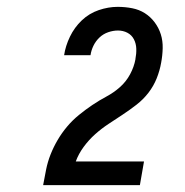

<svg xmlns="http://www.w3.org/2000/svg" viewBox="-20 -863 540 560"><path d="M106 -323V-324Q110 -346 114.5 -368.5Q119 -391 127.5 -412.5Q136 -434 148 -454.5Q160 -475 175.5 -493.5Q191 -512 210 -527.5Q229 -543 249 -556.5Q269 -570 290.5 -581.5Q312 -593 330 -609Q348 -625 359.5 -646.5Q371 -668 375 -690V-691Q378 -706 377.5 -721Q377 -736 370.5 -748.5Q364 -761 351.5 -767.5Q339 -774 324 -774Q310 -774 295.5 -769Q281 -764 270 -753.5Q259 -743 252.5 -729.5Q246 -716 244 -702H167Q171 -729 184 -756Q197 -783 218.5 -803.5Q240 -824 268 -833.5Q296 -843 323 -843Q345 -843 365.5 -839Q386 -835 402.5 -824.5Q419 -814 431 -798Q443 -782 449 -763Q455 -744 454.5 -722.5Q454 -701 450 -680Q446 -657 437 -634.5Q428 -612 413 -592.5Q398 -573 378 -557.5Q358 -542 337.5 -528.5Q317 -515 296.5 -501.5Q276 -488 257.5 -471.5Q239 -455 224 -434.5Q209 -414 201 -392H400L388 -323Z"/></svg>

Font: Iosevka Web
Style: Italic
Weight: 400
Italic angle: -9°
Monospace: yes
Designer: Belleve Invis
Foundry: Belleve Invis
Version: Version 28.0.3; ttfautohint (v1.8.3)